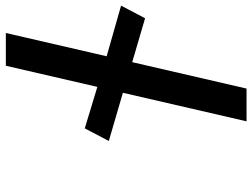

<svg xmlns="http://www.w3.org/2000/svg" viewBox="-126 -774 885 674"><g transform="rotate(-90 317.0 -437.5)"><path d="M589.4 -371.2 633.7 -455.5 456 -506.1 537.7 -860H422.7L348.5 -538.8L202.9 -582.9L158.6 -498.5L327.8 -449.1L227.6 -15H342.6L435.3 -416.4Z"/></g></svg>

Font: Stormning
Style: LightObl
Weight: 400
Designer: Robert Jablonski, Mew Too
Foundry: Cannot Into Space Fonts
Version: Version 0.90